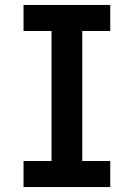

<svg xmlns="http://www.w3.org/2000/svg" viewBox="-20 -755 540 775"><path d="M75 0V-105H188V-630H75V-735H425V-630H312V-105H425V0Z"/></svg>

Font: Iosevka SS18 Extrabold
Style: Regular
Weight: 800
Monospace: yes
Designer: Belleve Invis
Foundry: Belleve Invis
Version: Version 25.1.1; ttfautohint (v1.8.4)